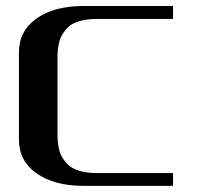

<svg xmlns="http://www.w3.org/2000/svg" viewBox="-20 -603 665 623"><path d="M541.5 -583.5V-541.5H291.5Q266.6 -541.5 246.6 -536.6Q226.6 -531.7 213.9 -524.4Q201.2 -517.1 191.9 -505.1Q182.6 -493.2 177.7 -482.7Q172.9 -472.2 170.2 -457.5Q167.5 -442.9 167 -433.3Q166.5 -423.8 166.5 -410.6V-172.9Q166.5 -159.7 167 -149.9Q167.5 -140.1 170.2 -125.5Q172.9 -110.8 177.7 -100.3Q182.6 -89.8 191.9 -78.1Q201.2 -66.4 213.9 -58.8Q226.6 -51.3 246.6 -46.4Q266.6 -41.5 291.5 -41.5H541.5V0H250Q156.2 0 98.9 -40.3Q41.5 -80.6 41.5 -149.9V-433.1Q41.5 -502.9 98.9 -543.2Q156.2 -583.5 250 -583.5Z"/></svg>

Font: Gputeks
Style: Bold
Weight: 600
Width: 8
Version: Version 0.9